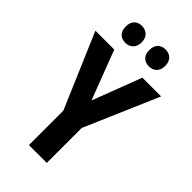

<svg xmlns="http://www.w3.org/2000/svg" viewBox="-276 -994 1072 1072"><g transform="rotate(45 259.5 -458.5)"><path d="M103 -850C103 -807 128 -784 165 -784C202 -784 229 -808 229 -850C229 -893 202 -917 165 -917C128 -917 103 -894 103 -850ZM289 -850C289 -807 314 -784 352 -784C389 -784 415 -808 415 -850C415 -893 389 -917 352 -917C314 -917 289 -894 289 -850ZM260 -423 149 -714H0L189 -272V0H330V-276L519 -714H371Z"/></g></svg>

Font: Noto Sans Myanmar Condensed
Style: Bold
Weight: 700
Width: 3
Designer: Monotype Design Team
Foundry: Monotype Imaging Inc.
Version: Version 2.107